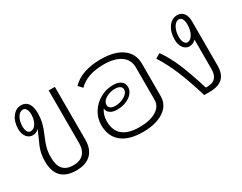

<svg xmlns="http://www.w3.org/2000/svg" viewBox="-70 -936 1660 1315"><g transform="rotate(-30 760.5 -278.5)"><path d="M398 -560V-144Q398 -69 357.5 -29.5Q317 10 240 10Q163 10 123.5 -30.5Q84 -71 84 -149Q84 -193 93 -227Q102 -261 130 -319Q144 -349 152 -369Q129 -348 103 -348Q73 -348 54.5 -372.5Q36 -397 36 -435Q36 -492 64 -529.5Q92 -567 134 -567Q169 -567 188 -540.5Q207 -514 207 -465Q207 -423 198.5 -388Q190 -353 170 -307Q149 -259 141 -227Q133 -195 133 -153Q133 -31 240 -31Q293 -31 321 -60Q349 -89 349 -144V-560ZM164 -478Q164 -504 155 -519.5Q146 -535 130 -535Q104 -535 87 -506Q70 -477 70 -434Q70 -409 79 -394Q88 -379 104 -379Q129 -379 146.5 -407.5Q164 -436 164 -478Z M994 -398V-142Q994 -72 932.5 -31Q871 10 767 10Q658 10 600 -37.5Q542 -85 542 -173Q542 -227 570 -272.5Q598 -318 645.5 -345Q693 -372 748 -372Q788 -372 810 -355.5Q832 -339 832 -308Q832 -282 813 -259.5Q794 -237 761.5 -224Q729 -211 692 -211Q656 -211 635.5 -225.5Q615 -240 614 -264Q588 -229 588 -177Q588 -31 764 -31Q847 -31 896 -61Q945 -91 945 -142V-398Q945 -459 897 -492.5Q849 -526 763 -526Q697 -526 648 -509Q599 -492 564 -457L535 -488Q611 -567 764 -567Q873 -567 933.5 -522.5Q994 -478 994 -398ZM642 -276Q642 -259 655.5 -249.5Q669 -240 692 -240Q733 -240 766.5 -260.5Q800 -281 800 -307Q800 -324 786 -333.5Q772 -343 747 -343Q705 -343 673.5 -323Q642 -303 642 -276Z M1436 -480V-130Q1436 -64 1402.5 -32Q1369 0 1299 0H1256Q1216 -132 1178.5 -221Q1141 -310 1096 -380L1134 -402Q1177 -342 1212.5 -260Q1248 -178 1291 -39H1305Q1388 -39 1388 -130V-362Q1365 -339 1336 -339Q1307 -339 1288.5 -364.5Q1270 -390 1270 -430Q1270 -489 1298 -528Q1326 -567 1368 -567Q1400 -567 1418 -543.5Q1436 -520 1436 -480ZM1398 -478Q1398 -504 1389 -520Q1380 -536 1364 -536Q1339 -536 1321.5 -505.5Q1304 -475 1304 -430Q1304 -403 1313.5 -386.5Q1323 -370 1338 -370Q1363 -370 1380.5 -401Q1398 -432 1398 -478Z"/></g></svg>

Font: KoHo Light
Style: Regular
Weight: 300
Version: Version 1.000; ttfautohint (v1.6)